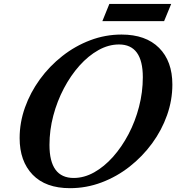

<svg xmlns="http://www.w3.org/2000/svg" viewBox="-20 -948 898 978"><path d="M336.5 10.5Q212.5 10.5 146.2 -58.2Q80 -127 80 -244.5Q80 -324 107.2 -400.5Q134.5 -477 183.2 -544Q232 -611 297.5 -662.5Q363 -714 439.8 -743Q516.5 -772 599 -772Q722.5 -772 790.2 -704.2Q858 -636.5 858 -517Q858 -438 831 -361.5Q804 -285 755 -218Q706 -151 640.5 -99.5Q575 -48 497.5 -18.8Q420 10.5 336.5 10.5ZM355.5 -41.5Q408.5 -41.5 459.8 -70.2Q511 -99 555.8 -149.2Q600.5 -199.5 634.8 -264.8Q669 -330 688.2 -404.2Q707.5 -478.5 707.5 -554.5Q707.5 -721.5 586 -721.5Q533 -721.5 481.5 -692.8Q430 -664 385 -613.8Q340 -563.5 305.5 -498Q271 -432.5 251.5 -358.8Q232 -285 232 -209.5Q232 -41.5 355.5 -41.5ZM501.5 -840.5 537 -928H852L816 -840.5Z"/></svg>

Font: Libre Caslon Text SemiBold Italic
Style: Regular
Weight: 600
Italic angle: -22.583°
Designer: Pablo Impallari, Rodrigo Fuenzalida, Katja Schimmel
Foundry: Pablo Impallari, Rodrigo Fuenzalida
Version: Version 2.000